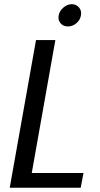

<svg xmlns="http://www.w3.org/2000/svg" viewBox="-20 -886 472 906"><path d="M149.9 -696.8H241.2L129.9 -69.8H374L360.8 0H25.9ZM300.8 -761.2Q278.3 -761.2 265.6 -776.4Q252.9 -791.5 256.8 -813Q260.7 -834.5 279.1 -850.3Q297.4 -866.2 318.8 -866.2Q340.3 -866.2 353.3 -850.3Q366.2 -834.5 361.8 -813Q358.4 -791.5 340.3 -776.4Q322.3 -761.2 300.8 -761.2Z"/></svg>

Font: Poppins
Style: Italic
Weight: 400
Italic angle: -10°
Designer: Ninad Kale (Devanagari), Jonny Pinhorn (Latin)
Foundry: Indian Type Foundry
Version: Version 3.200;PS 1.000;hotconv 16.6.54;makeotf.lib2.5.65590